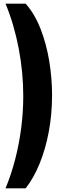

<svg xmlns="http://www.w3.org/2000/svg" viewBox="-20 -820 332 1040"><path d="M119 200H10Q41 125 62.5 41.8Q84 -41.5 95 -128.2Q106 -215 106 -300Q106 -428.5 81.2 -558Q56.5 -687.5 10 -800H119Q168 -745 199.8 -663.5Q231.5 -582 246.8 -488.8Q262 -395.5 262 -305Q262 -201 244.2 -106.2Q226.5 -11.5 194.2 67Q162 145.5 119 200Z"/></svg>

Font: Big Shoulders Stencil Text Thin Black
Style: Regular
Weight: 900
Version: Version 2.001